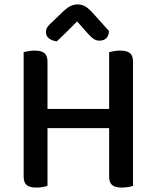

<svg xmlns="http://www.w3.org/2000/svg" viewBox="-20 -843 692 869"><path d="M474 -607Q481 -609 495 -611.5Q509 -614 524 -614Q553 -614 567.5 -603Q582 -592 582 -564V-2Q574 1 560.5 3.5Q547 6 532 6Q501 6 487.5 -5.5Q474 -17 474 -44V-263H195V-2Q187 1 174 3.5Q161 6 145 6Q114 6 100.5 -5.5Q87 -17 87 -44V-607Q95 -609 108.5 -611.5Q122 -614 137 -614Q166 -614 180.5 -603Q195 -592 195 -564V-350H474ZM329 -746Q310 -727 286.5 -703.5Q263 -680 237 -656Q216 -658 202 -669Q188 -680 188 -697Q188 -712 196 -722.5Q204 -733 220 -747L271 -796Q301 -823 330 -823Q349 -823 363 -815.5Q377 -808 392 -793L473 -703Q473 -682 461.5 -670.5Q450 -659 430 -659Q416 -659 404.5 -666.5Q393 -674 376 -693Z"/></svg>

Font: Baloo Bhai 2 Medium
Style: Regular
Weight: 500
Designer: Supriya Tembe, Noopur Datye and Ek Type
Foundry: Ek Type
Version: Version 1.640;PS 1.000;hotconv 16.6.51;makeotf.lib2.5.65220;